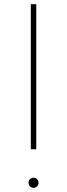

<svg xmlns="http://www.w3.org/2000/svg" viewBox="-20 -880 320 916"><path d="M123 -25Q130 -32 140 -32Q150 -32 157 -25Q164 -18 164 -8Q164 2 157 9Q150 16 140 16Q130 16 123 9Q116 2 116 -8Q116 -18 123 -25ZM127 -860H153V-168H127Z"/></svg>

Font: Spartan MB
Style: Regular
Weight: 250
Designer: Matt Bailey
Foundry: Matt Bailey
Version: Version 1.000